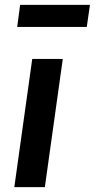

<svg xmlns="http://www.w3.org/2000/svg" viewBox="-20 -772 391 792"><path d="M338 -661 351 -752H63L51 -661ZM239 -529H113L39 0H165Z"/></svg>

Font: Fira Sans Medium
Style: Italic
Weight: 500
Italic angle: -8°
Designer: bBox Type GmbH & Carrois Corporate GbR & Edenspiekermann AG
Foundry: bBox Type GmbH & Carrois Corporate GbR & Edenspiekermann AG
Version: Version 4.301;PS 004.301;hotconv 1.0.88;makeotf.lib2.5.64775